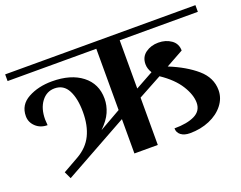

<svg xmlns="http://www.w3.org/2000/svg" viewBox="-111 -783 1222 972"><g transform="rotate(-20 500.5 -296.5)"><path d="M1013 -564H592V-304L688 -357Q673 -381 673 -405Q673 -444 702 -465Q731 -486 771 -486Q811 -486 840 -465.5Q869 -445 869 -408L775 -356Q864 -320 920 -271.5Q976 -223 976 -156Q976 -113 948 -77Q920 -41 872 -20.5Q824 0 766 0Q736 0 718 -13.5Q700 -27 700 -50Q769 -50 809.5 -70Q850 -90 850 -134Q850 -177 818 -228Q786 -279 719 -324L592 -255V0H466V-185L120 7L102 -31L187 -79Q243 -111 268 -162.5Q293 -214 293 -286Q293 -359 270 -403.5Q247 -448 198 -448Q155 -448 127.5 -411.5Q100 -375 100 -316Q100 -307 102 -285Q64 -285 39 -308.5Q14 -332 14 -365Q14 -426 69 -456Q124 -486 198 -486Q299 -486 359 -439.5Q419 -393 419 -313Q419 -276 403.5 -240.5Q388 -205 350 -168L466 -234V-564H-12V-600H1013Z"/></g></svg>

Font: Arya
Style: Bold
Weight: 700
Designer: Eduardo Rodriguez Tunni, Modular Infotech
Foundry: Eduardo Rodriguez Tunni, Modular Infotech
Version: Version 1.002